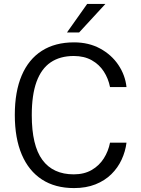

<svg xmlns="http://www.w3.org/2000/svg" viewBox="-20 -949 720 979"><path d="M357.5 -733Q432.5 -733 490.5 -701.5Q548.5 -670 583.5 -618Q618.5 -566 625 -505H541Q532.5 -548.5 509.2 -584.5Q486 -620.5 447.5 -642Q409 -663.5 356 -663.5Q286 -663.5 238.2 -631Q190.5 -598.5 166.2 -531.8Q142 -465 142 -362Q142 -207 196.2 -133.5Q250.5 -60 356 -60Q409 -60 447.5 -82.2Q486 -104.5 509.2 -141.2Q532.5 -178 541 -221.5H625Q619.5 -177 600.2 -135.2Q581 -93.5 547.8 -60.8Q514.5 -28 466.8 -9Q419 10 357.5 10Q261 10 193.8 -33.8Q126.5 -77.5 91 -160.8Q55.5 -244 55.5 -363Q55.5 -482 90.8 -564.5Q126 -647 193.5 -690Q261 -733 357.5 -733ZM424.5 -929H517.5L383.5 -783.5H321.5Z"/></svg>

Font: Public Sans Thin Light
Style: Regular
Weight: 300
Version: Version 1.007